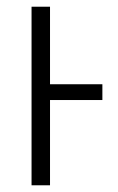

<svg xmlns="http://www.w3.org/2000/svg" viewBox="-20 -552 351 572"><path d="M129 -532H74V0H129V-254H285V-301H129Z"/></svg>

Font: Noto Sans Display SemiCondensed Light
Style: Regular
Weight: 300
Width: 4
Designer: Monotype Design Team
Foundry: Monotype Imaging Inc.
Version: Version 1.900